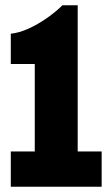

<svg xmlns="http://www.w3.org/2000/svg" viewBox="-20 -709 411 729"><path d="M21 0V-134H112V-466H21V-581Q52 -584 87.5 -600Q123 -616 157.5 -640Q192 -664 217 -689H275V-134H366V0Z"/></svg>

Font: Archivo ExtraCondensed Black
Style: Regular
Weight: 900
Width: 2
Designer: Hector Gatti
Foundry: Omnibus-Type
Version: Version 2.001; ttfautohint (v1.8.3)